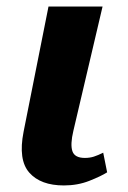

<svg xmlns="http://www.w3.org/2000/svg" viewBox="-20 -556 390 586"><path d="M175 10Q104 10 69.5 -29Q35 -68 52 -154L128 -536H293L204 -157Q194 -115 201 -94.5Q208 -74 239 -74Q254 -74 266.5 -78Q279 -82 295 -90L307 -30Q288 -18 252.5 -4Q217 10 175 10Z"/></svg>

Font: Noto Serif Condensed ExtraBold
Style: Italic
Weight: 800
Width: 3
Italic angle: -12°
Designer: Monotype Design Team
Foundry: Monotype Imaging Inc.
Version: Version 2.014; ttfautohint (v1.8.4.7-5d5b)